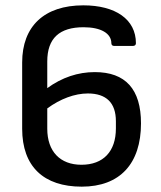

<svg xmlns="http://www.w3.org/2000/svg" viewBox="-20 -687 602 719"><path d="M286 12C429 12 508 -74 508 -225C508 -353 450 -417 335 -417C272 -417 212 -397 157 -357V-457C157 -544 203 -585 293 -585C358 -585 397 -562 397 -525C397 -519 401 -515 407 -515H478C485 -515 489 -519 489 -525C489 -615 412 -667 292 -667C145 -667 63 -588 63 -453V-205C63 -63 144 12 286 12ZM157 -205V-281C206 -317 260 -337 309 -337C378 -337 414 -302 414 -233V-206C414 -120 367 -70 285 -70C205 -70 157 -120 157 -205Z"/></svg>

Font: Sofia Sans Cond SemiBold
Style: Regular
Weight: 600
Width: 3
Designer: Botio Nikoltchev, Ani Petrova
Foundry: lettersoup
Version: Version 4.100